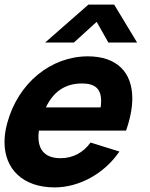

<svg xmlns="http://www.w3.org/2000/svg" viewBox="-23 -800 651 835"><path d="M397.4 -705 448.3 -615H573.3L473.5 -780H361.5L173.3 -615H298.3ZM146.2 -232H525.2C543.5 -284 552.4 -331.1 552.4 -372.3C552.4 -486.4 484.1 -555 359.2 -555C199.2 -555 55.4 -440 8 -263C0.3 -234.5 -3.4 -207.4 -3.4 -182.1C-3.4 -63.8 77.7 15 214.5 15C318.5 15 428.8 -42 496.3 -141L370.7 -180C339 -136 293.5 -112 240.5 -112C176.3 -112 144.2 -144.8 144.2 -204.5C144.2 -213.1 144.8 -222.3 146.2 -232ZM333.6 -437C390 -437 416.8 -414.1 416.8 -361.1C416.8 -352.6 416.1 -343.2 414.7 -333H176.7C209.1 -401.5 260.6 -437 333.6 -437Z"/></svg>

Font: Manrope
Style: ExtraBoldItalic
Weight: 800
Italic angle: -15°
Designer: Mikhail Sharanda
Foundry: Mikhail Sharanda
Version: Version 4.502;hotconv 1.0.109;makeotfexe 2.5.65596